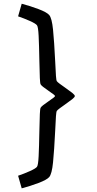

<svg xmlns="http://www.w3.org/2000/svg" viewBox="-20 -821 528 1041"><path d="M180.7 83Q187 74.7 189.5 25.6Q191.9 -23.4 193.4 -106.9Q194.8 -173.8 196 -202.6Q197.3 -231.4 200.2 -236.8Q203.6 -242.7 213.6 -250.5Q223.6 -258.3 244.6 -272.9Q262.7 -285.6 270.3 -291.3Q277.8 -296.9 278.3 -300.3Q277.8 -303.7 270.3 -309.3Q262.7 -314.9 244.6 -327.6Q223.6 -342.3 213.6 -350.1Q203.6 -357.9 200.2 -363.8Q197.3 -369.1 196 -397.9Q194.8 -426.8 193.4 -493.7Q191.9 -577.1 189.5 -626.2Q187 -675.3 180.7 -683.6Q174.3 -692.9 142.1 -707.3Q109.9 -721.7 78.1 -732.4L97.7 -800.8Q144 -788.6 188.7 -771.7Q233.4 -754.9 246.6 -739.7Q261.2 -723.6 267.6 -659.9Q273.9 -596.2 279.3 -486.8Q281.7 -434.1 283.4 -409.4Q285.2 -384.8 288.1 -380.9Q291.5 -376 304.2 -366.5Q316.9 -356.9 331.1 -347.2Q356.4 -329.6 371.1 -317.9Q385.7 -306.2 385.7 -300.3Q385.7 -294.4 371.1 -282.7Q356.4 -271 331.1 -253.4Q316.9 -243.7 304.2 -234.1Q291.5 -224.6 288.1 -219.7Q285.2 -215.8 283.4 -191.2Q281.7 -166.5 279.3 -113.8Q273.9 -4.4 267.6 59.3Q261.2 123 246.6 139.2Q233.4 154.3 188.7 171.1Q144 188 97.7 200.2L78.1 131.8Q109.9 121.1 142.1 106.7Q174.3 92.3 180.7 83Z"/></svg>

Font: Lesson One
Style: Regular
Weight: 400
Designer: But Ko, Victor Gaultney, Annie Olsen, Julie Remington, Don Collingsworth, Eric Hays, Becca Hirsbrunner
Version: Version 1.100